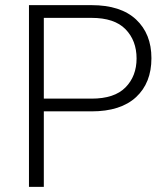

<svg xmlns="http://www.w3.org/2000/svg" viewBox="-20 -731 659 751"><path d="M151.4 -295.4V0H93.3V-710.9H337.9Q452.1 -710.9 512.2 -654.8Q572.3 -598.6 572.3 -503.4Q572.3 -406.7 512.2 -351.1Q452.1 -295.4 337.9 -295.4ZM151.4 -345.2H337.9Q427.7 -345.2 470.9 -389.2Q514.2 -433.1 514.2 -502.4Q514.2 -572.3 470.9 -616.7Q427.7 -661.1 337.9 -661.1H151.4Z"/></svg>

Font: Franko
Style: Light
Weight: 300
Designer: Google
Version: Version 1.200310; 2013